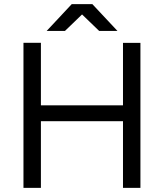

<svg xmlns="http://www.w3.org/2000/svg" viewBox="-20 -907 791 927"><path d="M573.8 -700H658V0H573.8ZM93.3 -700.2H177.5V0H93.3ZM167.8 -398.5H591.8V-321.8H167.8ZM327.5 -884.2V-887.2H425.8L547 -757.7H458.7ZM326.5 -887.2H424.8V-884.2L293.7 -757.7H205.3Z"/></svg>

Font: Oak Sans Light
Style: Regular
Weight: 400
Designer: Erik Kennedy, Walven
Foundry: Erik Kennedy, Walven
Version: Version 1.100;Glyphs 3.1.2 (3151)